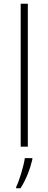

<svg xmlns="http://www.w3.org/2000/svg" viewBox="-20 -780 257 1021"><path d="M128 0V-760H90V0ZM152 68V61H112C106 104 82 183 66 214V221H89C119 175 141 116 152 68Z"/></svg>

Font: Noto Sans Georgian ExtraLight
Style: Regular
Weight: 200
Designer: Monotype Design Team, Akaki Razmadze
Foundry: Google LLC
Version: Version 2.005